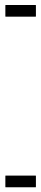

<svg xmlns="http://www.w3.org/2000/svg" viewBox="-20 -725 167 788"><path d="M2.4 -704.6Q2.4 -704.6 10.7 -704.6H32.2H99.6H118.7Q118.7 -704.6 126.5 -704.6Q127.4 -704.1 127.4 -702.1V-693.8V-666V-659.2Q127.4 -657.2 127 -656.7Q127 -656.7 125 -656.7H119.6H99.1H27.8H9.3Q9.3 -656.7 2.4 -656.7Q2 -657.2 2 -659.2V-666V-693.8V-701.7Q2 -704.1 2.4 -704.6ZM2.4 -4.4Q2.4 -4.4 10.7 -4.4H32.2H99.6H118.7Q118.7 -4.4 126.5 -4.4Q127.4 -3.9 127.4 -2V6.3V34.2V41Q127.4 43 127 43.5Q127 43.5 125 43.5H119.6H99.1H27.8H9.3Q9.3 43.5 2.4 43.5Q2 43 2 41V34.2V5.9V-1.5Q2 -3.9 2.4 -4.4Z"/></svg>

Font: ERD_A
Style: Medium
Weight: 500
Version: Version 001.000